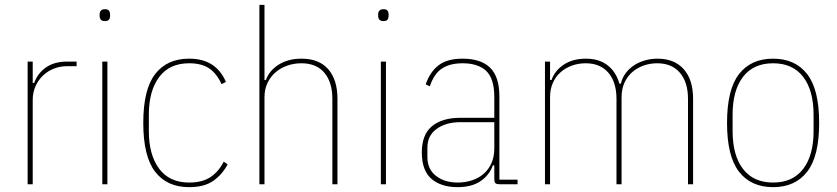

<svg xmlns="http://www.w3.org/2000/svg" viewBox="-20 -760 3453 792"><path d="M94 0V-506H115V-418H121Q136 -459 170.5 -482.5Q205 -506 257 -506H296V-487H257Q228 -487 202.5 -477Q177 -467 157.5 -448.5Q138 -430 126.5 -404.5Q115 -379 115 -348V0Z M413 -673Q401 -673 396 -679Q391 -685 391 -693V-702Q391 -710 396 -716Q401 -722 413 -722Q425 -722 429.5 -716Q434 -710 434 -702V-693Q434 -685 429.5 -679Q425 -673 413 -673ZM402 -506H423V0H402Z M760 12Q669 12 620 -51.5Q571 -115 571 -253Q571 -391 620 -454.5Q669 -518 760 -518Q817 -518 854.5 -493.5Q892 -469 912 -422L894 -413Q873 -458 842 -478.5Q811 -499 760 -499Q679 -499 636.5 -442Q594 -385 594 -287V-219Q594 -121 636.5 -64Q679 -7 760 -7Q814 -7 847.5 -29Q881 -51 903 -93L919 -82Q896 -39 859 -13.5Q822 12 760 12Z M1050 -740H1071V-430H1077Q1090 -468 1129 -493Q1168 -518 1224 -518Q1296 -518 1334 -474.5Q1372 -431 1372 -352V0H1351V-352Q1351 -421 1318 -460Q1285 -499 1223 -499Q1193 -499 1165.5 -489.5Q1138 -480 1117 -462Q1096 -444 1083.5 -418Q1071 -392 1071 -359V0H1050Z M1562 -673Q1550 -673 1545 -679Q1540 -685 1540 -693V-702Q1540 -710 1545 -716Q1550 -722 1562 -722Q1574 -722 1578.5 -716Q1583 -710 1583 -702V-693Q1583 -685 1578.5 -679Q1574 -673 1562 -673ZM1551 -506H1572V0H1551Z M2042 0Q2028 0 2023.5 -4.5Q2019 -9 2019 -23V-78H2013Q1999 -38 1962.5 -13Q1926 12 1868 12Q1799 12 1759.5 -22.5Q1720 -57 1720 -131Q1720 -205 1762 -239.5Q1804 -274 1878 -274H2019V-359Q2019 -436 1985.5 -467.5Q1952 -499 1888 -499Q1837 -499 1804 -478Q1771 -457 1753 -404L1736 -412Q1754 -464 1789.5 -491Q1825 -518 1888 -518Q1964 -518 2002 -480.5Q2040 -443 2040 -362V-19H2115V0ZM1868 -7Q1899 -7 1926.5 -16Q1954 -25 1974.5 -42.5Q1995 -60 2007 -86.5Q2019 -113 2019 -148V-256H1878Q1820 -256 1781.5 -228.5Q1743 -201 1743 -151V-112Q1743 -62 1778.5 -34.5Q1814 -7 1868 -7Z M2228 0V-506H2249V-430H2255Q2268 -468 2305 -493Q2342 -518 2397 -518Q2451 -518 2486 -491Q2521 -464 2535 -415H2541Q2547 -440 2561.5 -459Q2576 -478 2596 -491Q2616 -504 2641 -511Q2666 -518 2692 -518Q2762 -518 2800.5 -474.5Q2839 -431 2839 -352V0H2818V-352Q2818 -421 2784.5 -460Q2751 -499 2691 -499Q2661 -499 2634.5 -489.5Q2608 -480 2587.5 -462Q2567 -444 2555.5 -418Q2544 -392 2544 -359V0H2523V-352Q2523 -421 2489.5 -460Q2456 -499 2396 -499Q2366 -499 2339.5 -489.5Q2313 -480 2292.5 -462Q2272 -444 2260.5 -418Q2249 -392 2249 -359V0Z M3169 12Q3078 12 3028.5 -51.5Q2979 -115 2979 -253Q2979 -391 3028.5 -454.5Q3078 -518 3169 -518Q3260 -518 3309.5 -454.5Q3359 -391 3359 -253Q3359 -115 3309.5 -51.5Q3260 12 3169 12ZM3169 -7Q3250 -7 3293 -63Q3336 -119 3336 -219V-287Q3336 -387 3293 -443Q3250 -499 3169 -499Q3088 -499 3045 -443Q3002 -387 3002 -287V-219Q3002 -119 3045 -63Q3088 -7 3169 -7Z"/></svg>

Font: IBM Plex Sans Cond Thin
Style: Regular
Weight: 100
Width: 3
Designer: Mike Abbink, Paul van der Laan, Pieter van Rosmalen
Foundry: Bold Monday
Version: Version 1.3